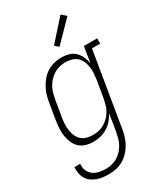

<svg xmlns="http://www.w3.org/2000/svg" viewBox="-238 -843 982 1154"><g transform="rotate(-30 253.5 -265.5)"><path d="M161 223Q140 223 119 220.5Q98 218 78.5 210.5Q59 203 43 191Q27 179 17 161.5Q7 144 3.5 123.5Q0 103 2 82H42Q39 106 47.5 127.5Q56 149 73.5 162.5Q91 176 114 181Q137 186 161 186Q181 186 201.5 181.5Q222 177 240.5 166Q259 155 274.5 138.5Q290 122 300 103.5Q310 85 315.5 65Q321 45 325 24L344 -94Q332 -71 314.5 -51Q297 -31 274.5 -17.5Q252 -4 227 2Q202 8 177 8Q151 8 126.5 0.5Q102 -7 84 -23.5Q66 -40 56 -63Q46 -86 42 -111Q38 -136 39.5 -162.5Q41 -189 45 -215L65 -335Q69 -359 76.5 -383Q84 -407 97 -429.5Q110 -452 127.5 -471.5Q145 -491 167.5 -504Q190 -517 214.5 -522.5Q239 -528 263 -528Q289 -528 313.5 -521Q338 -514 355.5 -497Q373 -480 383 -457.5Q393 -435 397 -410L415 -520H507V-483H450L365 30Q361 55 353 79.5Q345 104 332 126.5Q319 149 300.5 168Q282 187 258.5 200Q235 213 210.5 218Q186 223 161 223ZM197 -29Q217 -29 237 -33.5Q257 -38 275 -48.5Q293 -59 308.5 -75Q324 -91 334.5 -109Q345 -127 350.5 -147Q356 -167 360 -187L380 -307Q383 -329 384.5 -350.5Q386 -372 382.5 -393Q379 -414 371 -433Q363 -452 348 -465.5Q333 -479 312.5 -485Q292 -491 270 -491Q250 -491 230 -486.5Q210 -482 191 -471Q172 -460 156.5 -443.5Q141 -427 130.5 -408.5Q120 -390 114.5 -370Q109 -350 105 -329L85 -209Q82 -188 81 -166.5Q80 -145 83.5 -124Q87 -103 95.5 -84.5Q104 -66 119 -53Q134 -40 154.5 -34.5Q175 -29 197 -29ZM286 -589 260 -611 388 -754 420 -726Z"/></g></svg>

Font: Iosevka Curly Slab Extralight
Style: Italic
Weight: 200
Italic angle: -9°
Monospace: yes
Designer: Belleve Invis
Foundry: Belleve Invis
Version: Version 22.1.2; ttfautohint (v1.8.4)